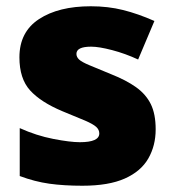

<svg xmlns="http://www.w3.org/2000/svg" viewBox="-20 -583 557 613"><path d="M477 -170Q477 -118 453.5 -77Q430 -36 378.5 -13Q327 10 243 10Q184 10 137.5 3.5Q91 -3 43 -21V-174Q96 -150 150 -139.5Q204 -129 235 -129Q297 -129 297 -157Q297 -169 287 -178Q277 -187 251.5 -198Q226 -209 179 -228Q110 -257 76 -294.5Q42 -332 42 -400Q42 -481 104.5 -522Q167 -563 270 -563Q325 -563 373 -551Q421 -539 473 -516L421 -393Q380 -412 338 -423Q296 -434 271 -434Q224 -434 224 -411Q224 -401 232.5 -393Q241 -385 265 -375Q289 -365 335 -346Q383 -327 414.5 -304.5Q446 -282 461.5 -250.5Q477 -219 477 -170Z"/></svg>

Font: Noto Sans Meetei Mayek Black
Style: Regular
Weight: 900
Designer: Monotype Design Team and Neelakash Kshetrimayum
Foundry: Monotype Imaging Inc.
Version: Version 2.002; ttfautohint (v1.8.4.7-5d5b)